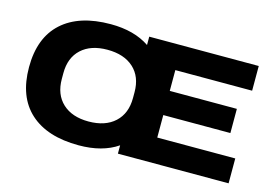

<svg xmlns="http://www.w3.org/2000/svg" viewBox="-93 -888 1551 1089"><g transform="rotate(15 682.5 -343.5)"><path d="M436 12Q251 12 150.5 -79Q50 -170 50 -344Q50 -517 150.5 -608Q251 -699 436 -699Q574 -699 664 -638V-687H1307V-542H856V-420H1250V-278H856V-146H1314V0H664V-49Q575 12 436 12ZM455 -133Q553 -133 609 -184.5Q665 -236 665 -327V-361Q665 -452 609 -503Q553 -554 455 -554Q358 -554 302.5 -503Q247 -452 247 -361V-327Q247 -236 302.5 -184.5Q358 -133 455 -133Z"/></g></svg>

Font: Archivo SemiExpanded ExtraBold
Style: Regular
Weight: 800
Width: 6
Designer: Hector Gatti
Foundry: Omnibus-Type
Version: Version 2.001; ttfautohint (v1.8.3)